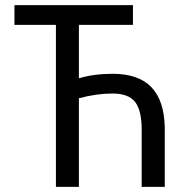

<svg xmlns="http://www.w3.org/2000/svg" viewBox="-20 -731 746 751"><path d="M500 -633.8H288.6V-424.8Q347.7 -442.4 419.9 -442.4Q522 -442.4 572.3 -389.9Q622.6 -337.4 624.5 -231V0H534.2V-226.1Q533.7 -300.8 507.8 -333Q481.9 -365.2 419.9 -365.2Q357.4 -365.2 288.6 -346.7V0H198.7V-633.8H36.6V-710.9H500Z"/></svg>

Font: MAUL Condensed
Style: Condensed Regular
Weight: 400
Designer: MAUL
Version: Version 1.0; 2020; ttfautohint (v1.8.3)